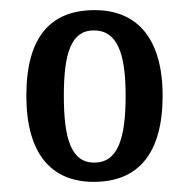

<svg xmlns="http://www.w3.org/2000/svg" viewBox="-20 -739 373 379"><path d="M165 -380C253 -380 301 -436 301 -550C301 -664 250 -719 167 -719C78 -719 32 -664 32 -550C32 -436 81 -380 165 -380ZM166 -418C121 -418 106 -464 106 -550C106 -635 121 -679 165 -679C211 -679 228 -635 228 -550C228 -464 212 -418 166 -418Z"/></svg>

Font: Noto Serif Armenian ExtraCondensed Medium
Style: Regular
Weight: 500
Width: 2
Designer: Monotype Design Team
Foundry: Monotype Imaging Inc.
Version: Version 2.008